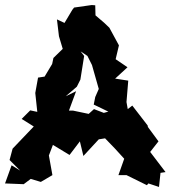

<svg xmlns="http://www.w3.org/2000/svg" viewBox="-24 -734 677 762"><path d="M469 -104 446 -39H478L559 1L565 -6L607 8L613 -48L633 -51L572 -131L605 -173L563 -230L562 -236L501 -315L483 -301L478 -329L485 -414L433 -422L482 -467L435 -499L448 -554L410 -624L389 -644L355 -673L354 -713L340 -714L270 -704L263 -695L232 -643L202 -657L210 -590L225 -540L188 -504L183 -480L153 -430L127 -426L116 -365L124 -290L96 -296L62 -262L110 -232L26 -144L14 -99L56 -57L22 -78L-4 -6L70 -3L98 -24L138 -12L184 -39L170 -117L186 -159L252 -119L293 -173L307 -115L368 -181L393 -185C419 -159 444 -132 469 -104ZM235 -265 240 -269 278 -372 237 -352 281 -390 295 -418 310 -512 296 -530 323 -512 341 -476 368 -381 354 -349 348 -319 406 -291 388 -286 349 -301 328 -282 266 -295H207Z"/></svg>

Font: Asimov Aggro
Style: Condensed
Weight: 500
Designer: Google
Version: Version 2.000980; 2014